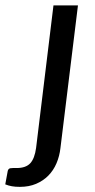

<svg xmlns="http://www.w3.org/2000/svg" viewBox="-109 -528 360 729"><path d="M187 -507.5 120.5 34Q117 65 105.5 92Q94 119 74.5 138.8Q55 158.5 28 170Q1 181.5 -33.5 181.5Q-51 181.5 -63.8 179.2Q-76.5 177 -89 172L-79.5 120.5Q-78 116 -75.8 113.8Q-73.5 111.5 -69.8 110.8Q-66 110 -60.2 110Q-54.5 110 -46 110Q-11 110 5.8 92Q22.5 74 28 34L94 -507.5Z"/></svg>

Font: Lato Medium
Style: Italic
Weight: 500
Italic angle: -7°
Designer: Lukasz Dziedzic
Foundry: tyPoland Lukasz Dziedzic
Version: Version 2.006; 2014-01-15